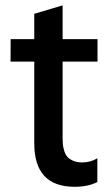

<svg xmlns="http://www.w3.org/2000/svg" viewBox="-20 -692 411 719"><path d="M345.2 -461.3H214.5V-174.7Q214.5 -161.2 215.4 -151.3Q216.3 -141.3 220.3 -127.7Q224.4 -114 231.7 -105.3Q239 -96.6 253.4 -90.2Q267.8 -83.8 287.6 -83.8Q319.6 -83.8 344.5 -99.4V-10.3Q310 7.5 259.2 7.5Q108.3 7.5 108.3 -155.5V-461.3H19.5L19.9 -545.5H108.3V-640.3L214.5 -671.9V-545.5H345.2Z"/></svg>

Font: TID UI Medium
Style: Regular
Weight: 500
Designer: The TID Project Authors
Foundry: Bakken & Bæck
Version: Version 1.001;hotconv 1.0.109;makeotfexe 2.5.65596